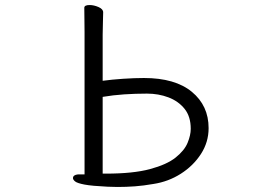

<svg xmlns="http://www.w3.org/2000/svg" viewBox="-20 -731 1040 763"><path d="M316 -604Q316 -624 315.5 -653.5Q315 -683 315 -700Q315 -711 336 -711Q353 -711 371.5 -703Q390 -695 390 -682Q390 -670 389 -642Q388 -614 388 -593V-410Q425 -415 470 -418Q515 -421 552 -421Q676 -421 742.5 -366Q809 -311 809 -222Q809 -166 778.5 -119Q748 -72 698.5 -40.5Q649 -9 590 0Q550 7 516 9.5Q482 12 447 12Q437 12 427.5 11.5Q418 11 408 11Q345 8 316 2.5Q287 -3 278.5 -10Q270 -17 270 -23Q270 -36 290 -38H316ZM401 -41Q509 -41 576 -59Q643 -77 678 -105Q713 -133 725.5 -163.5Q738 -194 738 -219Q738 -268 713.5 -298.5Q689 -329 649.5 -344Q610 -359 564 -359Q518 -359 473.5 -356Q429 -353 388 -346V-41Z"/></svg>

Font: QiushuiShotai
Style: Regular
Weight: 600
Designer: Fontworks Inc.
Foundry: Fontworks Inc.
Version: Version 1.250